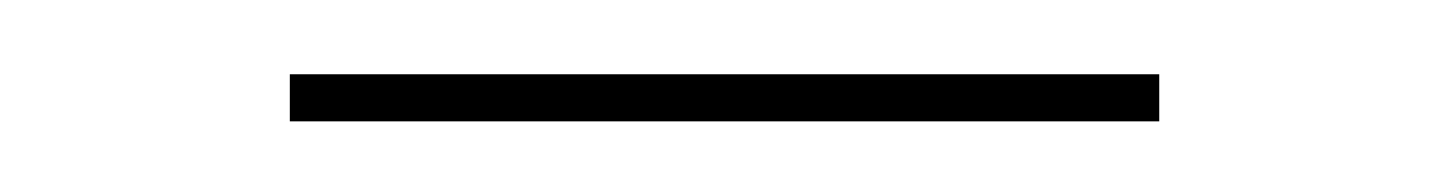

<svg xmlns="http://www.w3.org/2000/svg" viewBox="-20 -302 400 53"><path d="M60 -281.5H300V-268.5H60Z"/></svg>

Font: Bodoni* 16
Style: Regular
Weight: 400
Version: Version 2.2